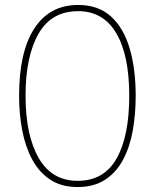

<svg xmlns="http://www.w3.org/2000/svg" viewBox="-20 -744 624 774"><path d="M527 -358Q527 -283 515 -216.5Q503 -150 475.5 -99Q448 -48 403 -19Q358 10 293 10Q227 10 182 -20Q137 -50 109.5 -101.5Q82 -153 69.5 -219Q57 -285 57 -358Q57 -535 118.5 -629.5Q180 -724 295 -724Q376 -724 427 -678Q478 -632 502.5 -549.5Q527 -467 527 -358ZM83 -358Q83 -199 136 -107Q189 -15 293 -15Q399 -15 450 -105Q501 -195 501 -358Q501 -522 448.5 -610.5Q396 -699 295 -699Q187 -699 135 -607.5Q83 -516 83 -358Z"/></svg>

Font: Noto Sans Gurmukhi UI Condensed Thin
Style: Regular
Weight: 100
Width: 3
Designer: Jelle Bosma - Monotype Design Team
Foundry: Monotype Imaging Inc.
Version: Version 2.004; ttfautohint (v1.8.4.7-5d5b)